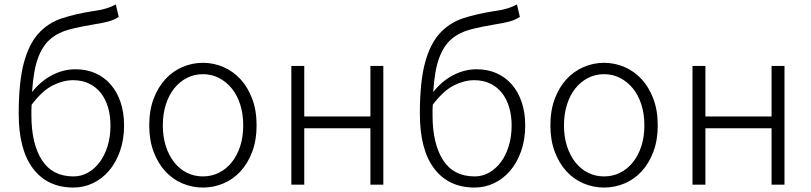

<svg xmlns="http://www.w3.org/2000/svg" viewBox="-20 -829 3642 862"><path d="M310 -37Q345 -37 375 -54Q405 -71 427.5 -101Q450 -131 463 -173Q476 -215 476 -266Q476 -310 465 -347Q454 -384 433 -411Q412 -438 380.5 -453.5Q349 -469 308 -469Q264 -469 217.5 -446Q171 -423 122 -359Q121 -348 121 -336Q121 -324 121 -311Q121 -184 168 -110.5Q215 -37 310 -37ZM513 -753Q491 -739 466.5 -732.5Q442 -726 410 -721Q343 -710 292.5 -697Q242 -684 206.5 -654Q171 -624 150.5 -568Q130 -512 124 -416Q164 -466 214.5 -492Q265 -518 319 -518Q369 -518 409 -500Q449 -482 477.5 -449Q506 -416 521.5 -369.5Q537 -323 537 -266Q537 -202 518.5 -150Q500 -98 469 -62Q438 -26 397 -6.5Q356 13 310 13Q193 13 128.5 -72Q64 -157 64 -318Q64 -461 87 -546.5Q110 -632 153.5 -679.5Q197 -727 258.5 -747Q320 -767 397 -779Q419 -782 433 -785Q447 -788 458 -791.5Q469 -795 478.5 -799Q488 -803 500 -809Z M891 13Q843 13 799 -5.5Q755 -24 722 -60Q689 -96 669.5 -148Q650 -200 650 -266Q650 -333 669.5 -385Q689 -437 722 -473Q755 -509 799 -528Q843 -547 891 -547Q939 -547 983 -528Q1027 -509 1060 -473Q1093 -437 1112.5 -385Q1132 -333 1132 -266Q1132 -200 1112.5 -148Q1093 -96 1060 -60Q1027 -24 983 -5.5Q939 13 891 13ZM891 -37Q930 -37 963 -53.5Q996 -70 1020.5 -100.5Q1045 -131 1058.5 -173Q1072 -215 1072 -266Q1072 -317 1058.5 -359.5Q1045 -402 1020.5 -432Q996 -462 963 -479Q930 -496 891 -496Q852 -496 819 -479Q786 -462 762 -432Q738 -402 724.5 -359.5Q711 -317 711 -266Q711 -215 724.5 -173Q738 -131 762 -100.5Q786 -70 819 -53.5Q852 -37 891 -37Z M1346 -533V-306H1643V-533H1701V0H1643V-253H1346V0H1288V-533Z M2111 -37Q2146 -37 2176 -54Q2206 -71 2228.5 -101Q2251 -131 2264 -173Q2277 -215 2277 -266Q2277 -310 2266 -347Q2255 -384 2234 -411Q2213 -438 2181.5 -453.5Q2150 -469 2109 -469Q2065 -469 2018.5 -446Q1972 -423 1923 -359Q1922 -348 1922 -336Q1922 -324 1922 -311Q1922 -184 1969 -110.5Q2016 -37 2111 -37ZM2314 -753Q2292 -739 2267.5 -732.5Q2243 -726 2211 -721Q2144 -710 2093.5 -697Q2043 -684 2007.5 -654Q1972 -624 1951.5 -568Q1931 -512 1925 -416Q1965 -466 2015.5 -492Q2066 -518 2120 -518Q2170 -518 2210 -500Q2250 -482 2278.5 -449Q2307 -416 2322.5 -369.5Q2338 -323 2338 -266Q2338 -202 2319.5 -150Q2301 -98 2270 -62Q2239 -26 2198 -6.5Q2157 13 2111 13Q1994 13 1929.5 -72Q1865 -157 1865 -318Q1865 -461 1888 -546.5Q1911 -632 1954.5 -679.5Q1998 -727 2059.5 -747Q2121 -767 2198 -779Q2220 -782 2234 -785Q2248 -788 2259 -791.5Q2270 -795 2279.5 -799Q2289 -803 2301 -809Z M2692 13Q2644 13 2600 -5.5Q2556 -24 2523 -60Q2490 -96 2470.5 -148Q2451 -200 2451 -266Q2451 -333 2470.5 -385Q2490 -437 2523 -473Q2556 -509 2600 -528Q2644 -547 2692 -547Q2740 -547 2784 -528Q2828 -509 2861 -473Q2894 -437 2913.5 -385Q2933 -333 2933 -266Q2933 -200 2913.5 -148Q2894 -96 2861 -60Q2828 -24 2784 -5.5Q2740 13 2692 13ZM2692 -37Q2731 -37 2764 -53.5Q2797 -70 2821.5 -100.5Q2846 -131 2859.5 -173Q2873 -215 2873 -266Q2873 -317 2859.5 -359.5Q2846 -402 2821.5 -432Q2797 -462 2764 -479Q2731 -496 2692 -496Q2653 -496 2620 -479Q2587 -462 2563 -432Q2539 -402 2525.5 -359.5Q2512 -317 2512 -266Q2512 -215 2525.5 -173Q2539 -131 2563 -100.5Q2587 -70 2620 -53.5Q2653 -37 2692 -37Z M3147 -533V-306H3444V-533H3502V0H3444V-253H3147V0H3089V-533Z"/></svg>

Font: Kinto Sans Light
Style: Regular
Weight: 300
Designer: Authors: Ryoko NISHIZUKA  (kana & ideographs); Paul D. Hunt (Latin, Greek & Cyrillic); Wenlong ZHANG  (bopomofo); Sandol
Foundry: Adobe Systems Incorporated, ookami Inc.
Version: Version 0.001